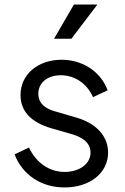

<svg xmlns="http://www.w3.org/2000/svg" viewBox="-20 -810 549 842"><path d="M263 12C375 12 454 -52 454 -141C454 -213 402 -269 316 -294L227 -320C199 -328 148 -344 148 -399C148 -446 187 -480 247 -480C308 -480 361 -444 388 -384L452 -414C421 -498 340 -548 250 -548C150 -548 70 -487 70 -393C70 -326 111 -274 210 -246L287 -224C319 -215 377 -196 377 -141C377 -90 327 -56 263 -56C196 -56 138 -97 107 -163L44 -133C78 -44 160 12 263 12ZM217 -640H293L407 -790H304Z"/></svg>

Font: Mluvka
Style: Regular
Weight: 400
Designer: Modified by Jiří Krblich, Original typeface by Gumpita Rahayu
Foundry: Gumpita Rahayu & Jiří Krblich
Version: Version 2.000;Glyphs 3.1.1 (3134)